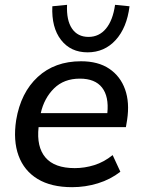

<svg xmlns="http://www.w3.org/2000/svg" viewBox="-20 -767 586 796"><path d="M279 9Q192 9 136 -25Q80 -59 57 -121.5Q34 -184 47 -269Q66 -383 136.5 -448Q207 -513 316 -513Q387 -513 433 -482Q479 -451 498.5 -396.5Q518 -342 507 -270L502 -240H140Q131 -158 168.5 -114Q206 -70 290 -70Q331 -70 371 -82.5Q411 -95 447 -124L479 -55Q438 -23 386 -7Q334 9 279 9ZM311 -441Q245 -441 204 -400.5Q163 -360 149 -298H425Q432 -367 403 -404Q374 -441 311 -441ZM343 -550Q273 -550 233 -601.5Q193 -653 197 -741L258 -747Q255 -683 278.5 -648.5Q302 -614 347 -614Q391 -614 419.5 -648.5Q448 -683 457 -747L517 -741Q506 -652 459.5 -601Q413 -550 343 -550Z"/></svg>

Font: Mulish SemiBold
Style: Italic
Weight: 600
Italic angle: -9°
Designer: Vernon Adams
Foundry: Vernon Adams
Version: Version 3.603; ttfautohint (v1.8.3)